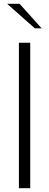

<svg xmlns="http://www.w3.org/2000/svg" viewBox="-20 -996 260 1016"><path d="M80 0V-770H140V0ZM164.5 -846 17.5 -976H83.5L200.5 -846Z"/></svg>

Font: Junction Light
Style: Regular
Weight: 300
Designer: Caroline Hadilaksono
Foundry: Caroline Hadilaksono, Tyler Finck, The League of Moveable Type
Version: Version 2.000; ttfautohint (v1.8.3)